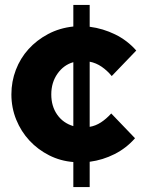

<svg xmlns="http://www.w3.org/2000/svg" viewBox="-20 -645 579 775"><path d="M276 110V9Q224 5 178.5 -18Q133 -41 99 -77.5Q65 -114 45.5 -162Q26 -210 26 -264Q26 -316 44 -363Q62 -410 95 -446.5Q128 -483 174 -507.5Q220 -532 276 -538V-625H342V-537Q396 -530 445 -506Q494 -482 530 -441Q505 -415 480.5 -389.5Q456 -364 431 -338Q413 -360 390.5 -375.5Q368 -391 342 -396V-133Q366 -137 387.5 -151Q409 -165 429 -187Q453 -162 477 -137Q501 -112 525 -87Q490 -47 442.5 -23Q395 1 342 8V110ZM187 -264Q187 -216 211 -182Q235 -148 276 -136V-394Q237 -383 212 -347.5Q187 -312 187 -264Z"/></svg>

Font: Rosa Sans Black
Style: Regular
Weight: 900
Designer: Pentagram / MCKL
Foundry: Pentagram / MCKL
Version: Version 1.005;September 16, 2019;FontCreator 11.5.0.2425 64-